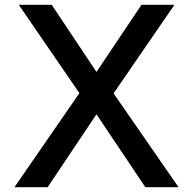

<svg xmlns="http://www.w3.org/2000/svg" viewBox="-20 -778 799 798"><path d="M722 0H584L381 -303L178 0H40L310 -391L58 -758H195L381 -479L568 -758H705L452 -390Z"/></svg>

Font: Biryani DemiBold
Style: Regular
Weight: 600
Designer: Dan Reynolds and Mathieu Réguer
Foundry: Dan Reynolds and Mathieu Réguer
Version: Version 1.003;PS 001.003;hotconv 1.0.70;makeotf.lib2.5.58329